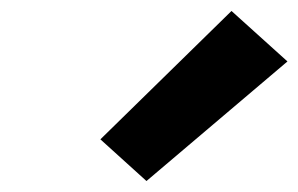

<svg xmlns="http://www.w3.org/2000/svg" viewBox="-20 -849 544 350"><path d="M247 -519 163 -595 402 -829 504 -737Z"/></svg>

Font: Iosevka Term Curly Hv Obl
Style: Regular
Weight: 900
Italic angle: -9°
Designer: Belleve Invis
Foundry: Belleve Invis
Version: Version 32.3.0